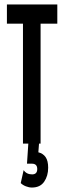

<svg xmlns="http://www.w3.org/2000/svg" viewBox="-20 -644 290 861"><path d="M83 0V-538H11V-624H237V-538H162V0ZM123 197Q110 197 96 191.5Q82 186 73 177L86 119Q99 138 124 138Q147 138 147 114Q147 90 123 90H101L107 0H155L152 39Q173 44 184.5 60.5Q196 77 196 108Q196 145 178 171Q160 197 123 197Z"/></svg>

Font: Inconsolata UltraCondensed ExtraBold
Style: Regular
Weight: 800
Width: 1
Monospace: yes
Designer: Raph Levien, Cyreal, Brenton Simpson
Foundry: Raph Levien, Cyreal, Google
Version: Version 3.001; ttfautohint (v1.8.2.53-6de2)